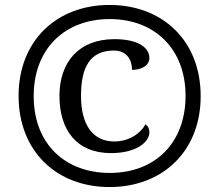

<svg xmlns="http://www.w3.org/2000/svg" viewBox="-20 -745 885 775"><path d="M422 10C636 10 790 -134 790 -357C790 -581 636 -725 422 -725C208 -725 55 -580 55 -358C55 -134 209 10 422 10ZM423 -47C245 -47 116 -162 116 -357C116 -549 242 -668 423 -668C604 -668 729 -548 729 -358C729 -169 607 -47 423 -47ZM428 -127C531 -127 583 -172 583 -211C583 -225 577 -237 567 -243C549 -209 504 -174 441 -174C355 -174 307 -241 307 -358C307 -475 344 -541 440 -541C494 -541 513 -500 513 -463C552 -463 583 -481 583 -511C583 -553 537 -587 442 -587C297 -587 220 -493 220 -358C220 -219 290 -127 428 -127Z"/></svg>

Font: Noto Naskh Arabic UI Medium
Style: Regular
Weight: 500
Designer: Monotype Design Team, David Williams, Mohamad Dakak and Nizar Qandah
Foundry: Monotype Imaging Inc.
Version: Version 2.014